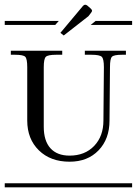

<svg xmlns="http://www.w3.org/2000/svg" viewBox="-29 -797 582 817"><path d="M-8.8 -17.1H533.2V0H-8.8ZM17.1 -581.1H235.8V-564H210Q174.8 -564 166 -555.2Q157.2 -546.4 157.2 -511.2V-257.8Q157.2 -197.8 185.5 -166.3Q213.9 -134.8 267.1 -134.8Q332 -134.8 371.6 -176Q411.1 -217.3 411.1 -284.2L413.1 -511.2Q413.1 -546.4 404.1 -555.2Q395 -564 359.9 -564H332V-581.1H506.8V-564H490.2Q455.6 -564 447.3 -555.4Q439 -546.9 439 -511.2L437 -284.2Q437 -205.6 390.4 -157.2Q343.8 -108.9 267.1 -108.9Q186 -108.9 136.5 -157.2Q86.9 -205.6 86.9 -284.2V-511.2Q86.9 -546.4 78.6 -555.2Q70.3 -564 35.2 -564H17.1ZM-8.8 -708H221.2L206.1 -690.9H-8.8ZM377.9 -708H533.2V-690.9H356.9ZM341.8 -773.9 357.9 -759.8Q362.8 -754.9 362.8 -751Q362.8 -749 358.9 -743.2L347.2 -728L242.2 -646L228 -657.2L324.2 -772Q329.1 -776.9 333 -776.9Q337.4 -776.9 341.8 -773.9Z"/></svg>

Font: FoglihtenFr02
Style: Regular
Weight: 500
Version: Version 0.68